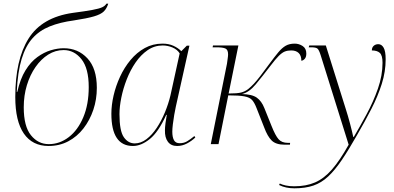

<svg xmlns="http://www.w3.org/2000/svg" viewBox="-20 -783 2138 1043"><path d="M244 10Q156 10 109.5 -57.5Q63 -125 63 -256Q63 -459 135.5 -574Q208 -689 375 -713Q444 -722 481.5 -729Q519 -736 535 -743.5Q551 -751 558 -763H568Q560 -737 544 -721Q528 -705 490.5 -694Q453 -683 381 -672Q306 -662 250 -639.5Q194 -617 156.5 -575Q119 -533 97.5 -462.5Q76 -392 71 -284H74Q90 -355 118.5 -401Q147 -447 183 -473Q219 -499 256 -510Q293 -521 326 -521Q404 -521 455 -466Q506 -411 506 -306Q506 -243 487 -186.5Q468 -130 433.5 -85.5Q399 -41 351 -15.5Q303 10 244 10ZM245 0Q304 0 353.5 -38Q403 -76 432.5 -146Q462 -216 462 -310Q462 -412 422.5 -461.5Q383 -511 326 -511Q281 -511 242 -486.5Q203 -462 173 -419Q143 -376 126 -320Q109 -264 109 -200Q109 -97 148 -48.5Q187 0 245 0Z M702 10Q585 10 585 -165Q585 -212 597 -264Q609 -316 632 -366Q655 -416 689 -457Q723 -498 766.5 -522Q810 -546 863 -546Q896 -546 921.5 -534.5Q947 -523 965 -505L995 -535H1009L935 -203Q931 -185 926.5 -159Q922 -133 919 -108Q916 -83 916 -68Q916 -38 925 -21.5Q934 -5 956 -5Q979 -5 996.5 -15.5Q1014 -26 1036 -44L1041 -36Q1021 -17 995.5 -3.5Q970 10 942 10Q909 10 892 -13Q875 -36 876 -75Q876 -90 879 -114Q882 -138 886 -159H883Q841 -66 794 -28Q747 10 702 10ZM712 -4Q745 -4 775.5 -27Q806 -50 831.5 -88.5Q857 -127 876 -173Q895 -219 906 -265L956 -493Q943 -514 917 -525Q891 -536 864 -536Q819 -536 782 -510.5Q745 -485 716.5 -443.5Q688 -402 668.5 -352Q649 -302 639 -252.5Q629 -203 629 -163Q629 -72 652.5 -38Q676 -4 712 -4Z M1526 3Q1479 3 1456 -19.5Q1433 -42 1415 -91L1374 -195Q1363 -224 1350 -239Q1337 -254 1308 -259.5Q1279 -265 1220 -265L1167 0H1125L1213 -437Q1215 -453 1217 -466Q1219 -479 1219 -488Q1219 -513 1204.5 -519.5Q1190 -526 1157 -526H1135L1137 -536H1275L1222 -275Q1269 -275 1290 -280.5Q1311 -286 1328 -299Q1344 -312 1359 -328Q1374 -344 1394 -370Q1414 -396 1444 -437Q1472 -475 1492 -499Q1512 -523 1532 -534.5Q1552 -546 1581 -546Q1604 -546 1624 -533Q1644 -520 1644 -492Q1644 -473 1635.5 -463.5Q1627 -454 1617 -453Q1617 -481 1602.5 -495Q1588 -509 1562 -509Q1542 -509 1527 -503Q1512 -497 1494 -479Q1476 -461 1448 -424Q1406 -369 1369.5 -325Q1333 -281 1294 -272Q1349 -271 1375 -252.5Q1401 -234 1416 -196L1455 -99Q1476 -46 1493.5 -26.5Q1511 -7 1543 -7H1556L1555 3Z M1579 240Q1532 240 1496 222L1500 214Q1512 220 1532 224.5Q1552 229 1578 229Q1643 229 1691.5 208Q1740 187 1783 138Q1826 89 1874 3L1722 -483Q1713 -512 1704.5 -519Q1696 -526 1671 -526H1657L1660 -536H1750L1858 -192Q1870 -155 1881.5 -111.5Q1893 -68 1899 -39H1902Q1935 -95 1971.5 -162.5Q2008 -230 2033 -301.5Q2058 -373 2058 -442Q2058 -482 2043.5 -495.5Q2029 -509 2000 -509Q2000 -525 2010 -534Q2020 -543 2035 -543Q2053 -543 2064 -524Q2075 -505 2075 -461Q2075 -394 2054 -327.5Q2033 -261 1998 -192.5Q1963 -124 1920 -50Q1874 31 1836.5 86.5Q1799 142 1762.5 176Q1726 210 1682.5 225Q1639 240 1579 240Z"/></svg>

Font: Noto Serif Display ExtraLight
Style: Italic
Weight: 200
Italic angle: -12°
Designer: Monotype Design Team
Foundry: Monotype Imaging Inc.
Version: Version 2.009